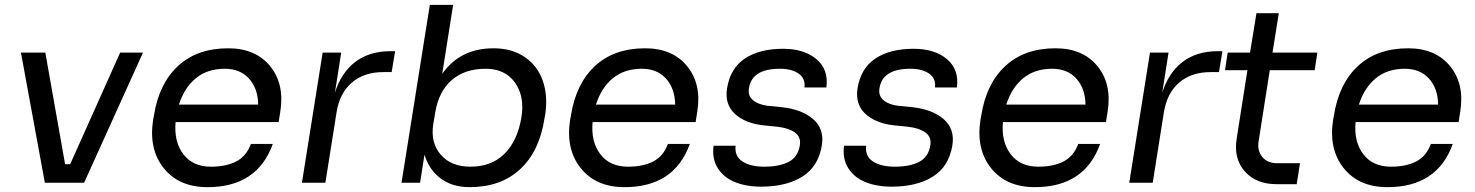

<svg xmlns="http://www.w3.org/2000/svg" viewBox="-20 -750 6054 788"><path d="M325.2 0H164.1L65.9 -534.2H166L247.1 -76.2H268.1L473.1 -534.2H566.9Z M831.5 18.1Q714.4 18.1 652.1 -59.8Q589.8 -137.7 608.4 -257.8L611.8 -275.9Q632.3 -406.7 710.7 -479.2Q789.1 -551.8 916.5 -551.8Q1028.8 -551.8 1088.6 -478.5Q1148.4 -405.3 1130.4 -292L1123.5 -249H700.7Q693.4 -168.5 732.4 -117.2Q771.5 -65.9 845.7 -65.9Q908.2 -65.9 949.7 -87.4Q991.2 -108.9 1009.8 -159.2H1099.6Q1036.1 18.1 831.5 18.1ZM902.8 -467.8Q831.5 -467.8 784.2 -429.2Q736.8 -390.6 714.4 -320.8H1039.6Q1038.6 -386.7 1002.2 -427.2Q965.8 -467.8 902.8 -467.8Z M1315.4 0H1219.2L1304.2 -534.2H1380.4L1354.5 -369.1Q1379.9 -451.2 1437.7 -495.6Q1495.6 -540 1583.5 -540H1601.6L1587.4 -454.1H1553.2Q1474.1 -454.1 1424.1 -411.1Q1374 -368.2 1361.3 -289.1Z M1907.2 18.1Q1836.4 18.1 1788.6 -17.6Q1740.7 -53.2 1722.2 -115.2L1704.1 0H1627.9L1744.1 -730H1839.8L1794.9 -446.8Q1868.2 -551.8 2005.9 -551.8Q2080.6 -551.8 2133.3 -516.1Q2186 -480.5 2207.8 -418.2Q2229.5 -356 2217.3 -277.8L2213.9 -259.8Q2193.4 -128.4 2114.3 -55.2Q2035.2 18.1 1907.2 18.1ZM1910.2 -65.9Q1998.5 -65.9 2051.5 -119.9Q2104.5 -173.8 2120.1 -269Q2133.8 -355 2093.3 -411.4Q2052.7 -467.8 1973.1 -467.8Q1886.7 -467.8 1833.3 -420.7Q1779.8 -373.5 1766.1 -287.1L1758.3 -241.2Q1746.1 -164.6 1788.8 -115.2Q1831.5 -65.9 1910.2 -65.9Z M2543 18.1Q2425.8 18.1 2363.5 -59.8Q2301.3 -137.7 2319.8 -257.8L2323.2 -275.9Q2343.8 -406.7 2422.1 -479.2Q2500.5 -551.8 2627.9 -551.8Q2740.2 -551.8 2800 -478.5Q2859.9 -405.3 2841.8 -292L2835 -249H2412.1Q2404.8 -168.5 2443.8 -117.2Q2482.9 -65.9 2557.1 -65.9Q2619.6 -65.9 2661.1 -87.4Q2702.6 -108.9 2721.2 -159.2H2811Q2747.6 18.1 2543 18.1ZM2614.3 -467.8Q2543 -467.8 2495.6 -429.2Q2448.2 -390.6 2425.8 -320.8H2751Q2750 -386.7 2713.6 -427.2Q2677.2 -467.8 2614.3 -467.8Z M3104 16.1Q3042 16.1 2995.6 -2.9Q2949.2 -22 2925.3 -60.8Q2901.4 -99.6 2908.7 -151.9H2999Q2994.1 -108.9 3027.1 -87.4Q3060.1 -65.9 3116.7 -65.9Q3178.7 -65.9 3216.8 -85.7Q3254.9 -105.5 3262.7 -153.8Q3268.1 -188 3241.9 -206.5Q3215.8 -225.1 3168.9 -230L3111.8 -235.8Q3036.1 -244.6 2994.9 -283.9Q2953.6 -323.2 2963.9 -387.2Q2977.1 -470.2 3037.4 -510Q3097.7 -549.8 3193.8 -549.8Q3280.3 -549.8 3330.8 -507.3Q3381.3 -464.8 3371.6 -391.1H3281.7Q3286.1 -428.2 3257.6 -448Q3229 -467.8 3180.7 -467.8Q3065.4 -467.8 3053.7 -387.2Q3048.8 -356.9 3070.3 -338.9Q3091.8 -320.8 3129.9 -315.9L3188 -310.1Q3271 -301.3 3317.4 -261Q3363.8 -220.7 3353 -153.8Q3338.9 -66.4 3272.9 -25.1Q3207 16.1 3104 16.1Z M3639.6 16.1Q3577.6 16.1 3531.2 -2.9Q3484.9 -22 3460.9 -60.8Q3437 -99.6 3444.3 -151.9H3534.7Q3529.8 -108.9 3562.7 -87.4Q3595.7 -65.9 3652.3 -65.9Q3714.4 -65.9 3752.4 -85.7Q3790.5 -105.5 3798.3 -153.8Q3803.7 -188 3777.6 -206.5Q3751.5 -225.1 3704.6 -230L3647.5 -235.8Q3571.8 -244.6 3530.5 -283.9Q3489.3 -323.2 3499.5 -387.2Q3512.7 -470.2 3573 -510Q3633.3 -549.8 3729.5 -549.8Q3815.9 -549.8 3866.5 -507.3Q3917 -464.8 3907.2 -391.1H3817.4Q3821.8 -428.2 3793.2 -448Q3764.6 -467.8 3716.3 -467.8Q3601.1 -467.8 3589.4 -387.2Q3584.5 -356.9 3606 -338.9Q3627.4 -320.8 3665.5 -315.9L3723.6 -310.1Q3806.6 -301.3 3853 -261Q3899.4 -220.7 3888.7 -153.8Q3874.5 -66.4 3808.6 -25.1Q3742.7 16.1 3639.6 16.1Z M4227.1 18.1Q4109.9 18.1 4047.6 -59.8Q3985.4 -137.7 4003.9 -257.8L4007.3 -275.9Q4027.8 -406.7 4106.2 -479.2Q4184.6 -551.8 4312 -551.8Q4424.3 -551.8 4484.1 -478.5Q4543.9 -405.3 4525.9 -292L4519 -249H4096.2Q4088.9 -168.5 4127.9 -117.2Q4167 -65.9 4241.2 -65.9Q4303.7 -65.9 4345.2 -87.4Q4386.7 -108.9 4405.3 -159.2H4495.1Q4431.6 18.1 4227.1 18.1ZM4298.3 -467.8Q4227.1 -467.8 4179.7 -429.2Q4132.3 -390.6 4109.9 -320.8H4435.1Q4434.1 -386.7 4397.7 -427.2Q4361.3 -467.8 4298.3 -467.8Z M4710.9 0H4614.7L4699.7 -534.2H4775.9L4750 -369.1Q4775.4 -451.2 4833.3 -495.6Q4891.1 -540 4979 -540H4997.1L4982.9 -454.1H4948.7Q4869.6 -454.1 4819.6 -411.1Q4769.5 -368.2 4756.8 -289.1Z M5301.8 5.9H5219.7Q5134.8 5.9 5088.4 -47.1Q5042 -100.1 5055.7 -182.1L5099.6 -461.9H5007.8L5018.6 -534.2H5110.4L5136.7 -695.8H5228.5L5202.6 -534.2H5386.7L5375.5 -461.9H5191.4L5145.5 -169.9Q5139.6 -130.9 5160.9 -105.5Q5182.1 -80.1 5221.7 -80.1H5315.4Z M5674.3 18.1Q5557.1 18.1 5494.9 -59.8Q5432.6 -137.7 5451.2 -257.8L5454.6 -275.9Q5475.1 -406.7 5553.5 -479.2Q5631.8 -551.8 5759.3 -551.8Q5871.6 -551.8 5931.4 -478.5Q5991.2 -405.3 5973.1 -292L5966.3 -249H5543.5Q5536.1 -168.5 5575.2 -117.2Q5614.3 -65.9 5688.5 -65.9Q5751 -65.9 5792.5 -87.4Q5834 -108.9 5852.5 -159.2H5942.4Q5878.9 18.1 5674.3 18.1ZM5745.6 -467.8Q5674.3 -467.8 5627 -429.2Q5579.6 -390.6 5557.1 -320.8H5882.3Q5881.3 -386.7 5845 -427.2Q5808.6 -467.8 5745.6 -467.8Z"/></svg>

Font: Sora Italic
Style: Regular
Weight: 400
Designer: Jonathan Barnbrook, Julián Moncada
Foundry: Barnbrook Fonts
Version: Version 2.000